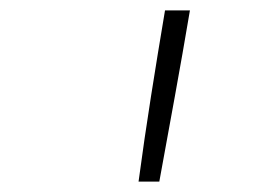

<svg xmlns="http://www.w3.org/2000/svg" viewBox="-20 -792 540 370"><path d="M247 -442Q258 -524 271 -606.5Q284 -689 298 -772H346Q332 -689 317 -606.5Q302 -524 287 -442Z"/></svg>

Font: Iosevka Aile Extralight
Style: Italic
Weight: 200
Italic angle: -9°
Designer: Belleve Invis
Foundry: Belleve Invis
Version: Version 31.1.0; ttfautohint (v1.8.4)